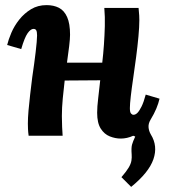

<svg xmlns="http://www.w3.org/2000/svg" viewBox="-20 -531 665 751"><path d="M493 200 455 162Q474 140 483 125Q492 110 494 97.5Q496 85 495 73Q493 47 496.5 34.5Q500 22 509 3L501 0Q477 11 452 11Q431 11 409.5 2.5Q388 -6 374 -28Q360 -50 360 -90Q360 -113 364 -146Q368 -179 372 -217L233 -216Q229 -182 225.5 -146Q222 -110 222 -77Q222 -55 223 -34Q224 -13 225 0H92Q90 -15 89.5 -26.5Q89 -38 89 -48Q89 -69 91.5 -98.5Q94 -128 98 -161.5Q102 -195 106 -228Q110 -255 113.5 -280.5Q117 -306 119.5 -327.5Q122 -349 123.5 -366Q125 -383 125 -392Q125 -406 122 -412Q119 -418 111 -418Q100 -418 88 -401Q76 -384 63 -339L8 -355Q13 -376 24.5 -403Q36 -430 55.5 -454.5Q75 -479 101.5 -495Q128 -511 162 -511Q190 -511 210.5 -500.5Q231 -490 242.5 -464.5Q254 -439 254 -395Q254 -379 250.5 -350Q247 -321 242 -286H380Q384 -320 386.5 -356Q389 -392 390 -428.5Q391 -465 388 -500H522Q524 -479 524.5 -470.5Q525 -462 525 -452Q525 -426 521.5 -388Q518 -350 512.5 -308Q507 -266 501 -225.5Q495 -185 491.5 -154Q488 -123 488 -108Q488 -92 492.5 -87Q497 -82 502 -82Q510 -82 517.5 -89.5Q525 -97 533.5 -114Q542 -131 550 -161L604 -145Q600 -127 591.5 -106.5Q583 -86 569 -63Q560 -48 561 -33.5Q562 -19 570 -5Q598 40 580 92Q562 144 493 200Z"/></svg>

Font: Lora
Style: Italic
Weight: 400
Italic angle: -3°
Designer: Olga Karpushina, Alexei Vanyashin (Cyrillic)
Foundry: Cyreal
Version: Version 3.008